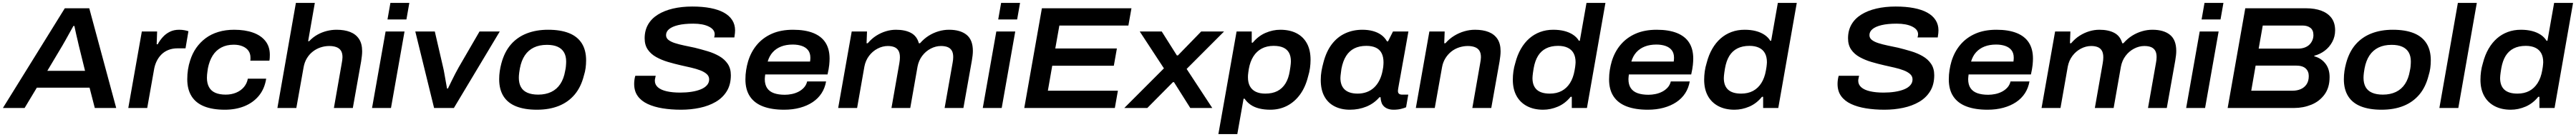

<svg xmlns="http://www.w3.org/2000/svg" viewBox="-50 -744 17690 944"><path d="M-30 0 395 -687H563L748 0H601L565 -140H203L119 0ZM275 -256H534L491 -431Q488 -446 483 -466Q478 -486 473.5 -506.5Q469 -527 465.5 -543Q462 -559 461 -565H454Q443 -545 428.5 -519Q414 -493 400.5 -468.5Q387 -444 378 -429Z M831 0 924 -527H1029L1026 -439H1033Q1047 -465 1067.5 -488Q1088 -511 1116 -525Q1144 -539 1180 -539Q1199 -539 1215.5 -536Q1232 -533 1244 -529L1224 -411H1170Q1135 -411 1107 -400Q1079 -389 1058.5 -368.5Q1038 -348 1025 -320.5Q1012 -293 1007 -260L961 0Z M1494 12Q1410 12 1352.5 -11Q1295 -34 1265.5 -81Q1236 -128 1236 -198Q1236 -233 1241 -265.5Q1246 -298 1256 -328Q1271 -376 1298 -414.5Q1325 -453 1362.5 -481Q1400 -509 1449.5 -524Q1499 -539 1558 -539Q1632 -539 1687 -519.5Q1742 -500 1772.5 -461.5Q1803 -423 1803 -367Q1803 -357 1802.5 -346.5Q1802 -336 1800 -326H1669Q1670 -331 1670 -336.5Q1670 -342 1670 -347Q1670 -375 1656 -394.5Q1642 -414 1616 -425Q1590 -436 1555 -436Q1506 -436 1469.5 -416.5Q1433 -397 1410.5 -361Q1388 -325 1378 -275Q1376 -262 1374.5 -251Q1373 -240 1372 -230Q1371 -220 1371 -208Q1371 -170 1385.5 -143.5Q1400 -117 1429 -104.5Q1458 -92 1500 -92Q1539 -92 1571.5 -105.5Q1604 -119 1625 -144Q1646 -169 1652 -202H1778Q1767 -132 1728 -84.5Q1689 -37 1629 -12.5Q1569 12 1494 12Z M1855 0 1982 -724H2112L2066 -460H2073Q2098 -487 2129 -504.5Q2160 -522 2194 -530.5Q2228 -539 2261 -539Q2316 -539 2355 -523.5Q2394 -508 2415.5 -475.5Q2437 -443 2437 -391Q2437 -375 2435 -358Q2433 -341 2430 -321L2373 0H2243L2297 -309Q2299 -320 2300.5 -330.5Q2302 -341 2302 -350Q2302 -379 2291 -395.5Q2280 -412 2259.5 -419.5Q2239 -427 2211 -427Q2181 -427 2152 -417.5Q2123 -408 2098.5 -389Q2074 -370 2057.5 -342.5Q2041 -315 2035 -281L1985 0Z M2611 -610 2631 -724H2761L2741 -610ZM2505 0 2598 -527H2728L2635 0Z M2931 0 2802 -527H2936L2993 -280Q2997 -264 3001.5 -238Q3006 -212 3011 -184Q3016 -156 3020 -134H3026Q3036 -155 3049.5 -182.5Q3063 -210 3076.5 -236.5Q3090 -263 3100 -280L3243 -527H3382L3067 0Z M3637 12Q3553 12 3495 -11Q3437 -34 3407.5 -81Q3378 -128 3378 -198Q3378 -227 3382 -254Q3386 -281 3393 -307Q3414 -386 3458 -437Q3502 -488 3567 -513.5Q3632 -539 3714 -539Q3799 -539 3857 -516Q3915 -493 3945 -446Q3975 -399 3975 -328Q3975 -301 3971.5 -275Q3968 -249 3960 -224Q3940 -144 3896 -92Q3852 -40 3787 -14Q3722 12 3637 12ZM3646 -92Q3697 -92 3735.5 -110.5Q3774 -129 3798 -165.5Q3822 -202 3831 -255Q3835 -273 3836 -284.5Q3837 -296 3837.5 -304.5Q3838 -313 3838 -320Q3838 -358 3823 -383.5Q3808 -409 3779 -422Q3750 -435 3706 -435Q3654 -435 3616 -416.5Q3578 -398 3554 -362Q3530 -326 3520 -272Q3517 -255 3515.5 -243Q3514 -231 3513.5 -223Q3513 -215 3513 -208Q3513 -170 3527.5 -144Q3542 -118 3572 -105Q3602 -92 3646 -92Z M4627 12Q4559 12 4500.5 2.5Q4442 -7 4398 -27.5Q4354 -48 4329.5 -82Q4305 -116 4305 -166Q4305 -179 4307 -194.5Q4309 -210 4313 -222H4453Q4452 -216 4449.5 -206Q4447 -196 4447 -188Q4447 -161 4468 -142.5Q4489 -124 4528.5 -115Q4568 -106 4621 -106Q4662 -106 4698 -111.5Q4734 -117 4761.5 -128Q4789 -139 4804.5 -156.5Q4820 -174 4820 -197Q4820 -219 4803 -234Q4786 -249 4758.5 -259.5Q4731 -270 4696.5 -278Q4662 -286 4626 -294Q4582 -304 4538 -317Q4494 -330 4457 -350.5Q4420 -371 4398.5 -402.5Q4377 -434 4377 -480Q4377 -534 4400.5 -575Q4424 -616 4468 -643.5Q4512 -671 4572 -685Q4632 -699 4704 -699Q4774 -699 4828.5 -688.5Q4883 -678 4920.5 -657.5Q4958 -637 4978 -606Q4998 -575 4998 -535Q4998 -527 4997 -515.5Q4996 -504 4993 -486H4854Q4857 -495 4857.5 -500.5Q4858 -506 4858 -508Q4858 -541 4817.5 -561Q4777 -581 4711 -581Q4649 -581 4607.5 -571Q4566 -561 4545 -543.5Q4524 -526 4524 -502Q4524 -482 4540.5 -469Q4557 -456 4585 -447Q4613 -438 4648.5 -430.5Q4684 -423 4722 -415Q4766 -404 4809.5 -391Q4853 -378 4889.5 -357Q4926 -336 4947.5 -304Q4969 -272 4969 -226Q4969 -161 4941 -115.5Q4913 -70 4865 -42Q4817 -14 4755.5 -1Q4694 12 4627 12Z M5335 12Q5250 12 5190.5 -10.5Q5131 -33 5100 -79.5Q5069 -126 5069 -197Q5069 -230 5074 -261.5Q5079 -293 5087 -320Q5107 -387 5148.5 -436Q5190 -485 5251.5 -512Q5313 -539 5396 -539Q5479 -539 5535 -516.5Q5591 -494 5619 -450Q5647 -406 5647 -340Q5647 -322 5644.5 -296.5Q5642 -271 5633 -231H5205Q5204 -222 5203 -214Q5202 -206 5202 -199Q5202 -161 5218 -137Q5234 -113 5265 -102Q5296 -91 5340 -91Q5363 -91 5387.5 -96Q5412 -101 5433.5 -112Q5455 -123 5471 -140.5Q5487 -158 5493 -183H5623Q5615 -137 5591.5 -101Q5568 -65 5530.5 -40Q5493 -15 5443.5 -1.5Q5394 12 5335 12ZM5222 -320H5513Q5514 -328 5514.5 -334.5Q5515 -341 5515 -346Q5515 -378 5499.5 -398Q5484 -418 5456.5 -427.5Q5429 -437 5394 -437Q5349 -437 5314.5 -423.5Q5280 -410 5256.5 -384Q5233 -358 5222 -320Z M5706 0 5799 -527H5904L5901 -446H5909Q5936 -478 5967.5 -498Q5999 -518 6033.5 -528.5Q6068 -539 6103 -539Q6166 -539 6206.5 -517Q6247 -495 6260 -446H6268Q6296 -478 6328 -498Q6360 -518 6395.5 -528.5Q6431 -539 6467 -539Q6545 -539 6588 -504Q6631 -469 6631 -393Q6631 -378 6629 -361Q6627 -344 6624 -326L6566 0H6437L6492 -312Q6494 -323 6495 -332.5Q6496 -342 6496 -351Q6496 -380 6485.5 -396.5Q6475 -413 6456.5 -420Q6438 -427 6412 -427Q6376 -427 6341.5 -409Q6307 -391 6283 -359Q6259 -327 6251 -285L6201 0H6072L6126 -308Q6128 -320 6129 -330Q6130 -340 6130 -349Q6130 -378 6120 -395Q6110 -412 6091.5 -419.5Q6073 -427 6047 -427Q6011 -427 5976.5 -409Q5942 -391 5918 -359Q5894 -327 5886 -285L5836 0Z M6805 -610 6825 -724H6955L6935 -610ZM6699 0 6792 -527H6922L6829 0Z M6984 0 7105 -687H7720L7699 -568H7225L7197 -410H7620L7599 -291H7176L7146 -119H7627L7606 0Z M7671 0 7943 -273 7777 -527H7928L8032 -362H8039L8199 -527H8356L8099 -269L8275 0H8124L8012 -178H8005L7829 0Z M8317 180 8442 -527H8546V-450H8553Q8591 -496 8641 -517.5Q8691 -539 8742 -539Q8807 -539 8853.5 -515Q8900 -491 8925 -445Q8950 -399 8950 -332Q8950 -304 8946 -275Q8942 -246 8933 -217Q8915 -144 8878 -93Q8841 -42 8789 -15Q8737 12 8673 12Q8632 12 8597.5 3.5Q8563 -5 8538 -22.5Q8513 -40 8497 -64H8490L8447 180ZM8639 -99Q8688 -99 8722 -116.5Q8756 -134 8777.5 -168.5Q8799 -203 8807 -254Q8810 -271 8811.5 -283Q8813 -295 8814 -304Q8815 -313 8815 -321Q8815 -357 8802 -380.5Q8789 -404 8763 -416Q8737 -428 8696 -428Q8650 -428 8615 -409.5Q8580 -391 8557.5 -355.5Q8535 -320 8526 -269Q8524 -255 8522.5 -245Q8521 -235 8520.5 -227Q8520 -219 8520 -212Q8520 -175 8533.5 -150Q8547 -125 8573.5 -112Q8600 -99 8639 -99Z M9220 12Q9160 12 9114.5 -11.5Q9069 -35 9044.5 -80.5Q9020 -126 9020 -193Q9020 -225 9025 -254Q9030 -283 9038 -312Q9058 -390 9096.5 -440Q9135 -490 9188.5 -514.5Q9242 -539 9306 -539Q9344 -539 9376.5 -530.5Q9409 -522 9434 -504.5Q9459 -487 9475 -459H9482L9516 -527H9622L9599 -397Q9589 -341 9581 -297.5Q9573 -254 9567.5 -221.5Q9562 -189 9557.5 -166.5Q9553 -144 9551.5 -132Q9550 -120 9550 -118Q9550 -104 9557.5 -98Q9565 -92 9579 -92H9621L9606 -5Q9596 0 9572.5 6Q9549 12 9520 12Q9493 12 9472.5 2Q9452 -8 9441 -28Q9437 -37 9434 -49Q9431 -61 9431 -74H9423Q9386 -31 9333.5 -9.5Q9281 12 9220 12ZM9274 -99Q9307 -99 9335.5 -109.5Q9364 -120 9386 -140.5Q9408 -161 9423 -191Q9438 -221 9445 -259Q9448 -272 9449 -282Q9450 -292 9450.5 -300.5Q9451 -309 9451 -315Q9451 -352 9438 -377.5Q9425 -403 9398.5 -415.5Q9372 -428 9333 -428Q9285 -428 9250.5 -410.5Q9216 -393 9194 -358Q9172 -323 9162 -270Q9160 -255 9158.5 -243Q9157 -231 9156 -222.5Q9155 -214 9155 -207Q9155 -154 9185 -126.5Q9215 -99 9274 -99Z M9673 0 9766 -527H9871L9868 -446H9876Q9903 -477 9936.5 -497.5Q9970 -518 10006.5 -528.5Q10043 -539 10079 -539Q10134 -539 10173 -523.5Q10212 -508 10233.5 -475.5Q10255 -443 10255 -391Q10255 -375 10253 -358Q10251 -341 10248 -321L10191 0H10061L10115 -309Q10117 -320 10118.5 -330.5Q10120 -341 10120 -350Q10120 -379 10109 -395.5Q10098 -412 10077.5 -419.5Q10057 -427 10030 -427Q10000 -427 9970.5 -417.5Q9941 -408 9917 -389Q9893 -370 9876 -342.5Q9859 -315 9853 -281L9803 0Z M10547 12Q10483 12 10436 -13Q10389 -38 10364 -84Q10339 -130 10339 -195Q10339 -223 10343 -252Q10347 -281 10356 -310Q10370 -365 10394.5 -407.5Q10419 -450 10452 -479Q10485 -508 10526.5 -523.5Q10568 -539 10617 -539Q10658 -539 10692 -530.5Q10726 -522 10752 -505Q10778 -488 10793 -463H10799L10845 -724H10975L10848 0H10744V-77H10736Q10699 -31 10649 -9.5Q10599 12 10547 12ZM10593 -99Q10640 -99 10674.5 -117.5Q10709 -136 10731.5 -171.5Q10754 -207 10763 -258Q10766 -272 10767 -282Q10768 -292 10769 -300Q10770 -308 10770 -315Q10770 -352 10756.5 -377Q10743 -402 10716 -415Q10689 -428 10650 -428Q10602 -428 10567.5 -410.5Q10533 -393 10512 -359Q10491 -325 10482 -273Q10479 -256 10477.5 -244Q10476 -232 10475 -223Q10474 -214 10474 -206Q10474 -153 10503.5 -126Q10533 -99 10593 -99Z M11266 12Q11181 12 11121.5 -10.5Q11062 -33 11031 -79.5Q11000 -126 11000 -197Q11000 -230 11005 -261.5Q11010 -293 11018 -320Q11038 -387 11079.5 -436Q11121 -485 11182.5 -512Q11244 -539 11327 -539Q11410 -539 11466 -516.5Q11522 -494 11550 -450Q11578 -406 11578 -340Q11578 -322 11575.5 -296.5Q11573 -271 11564 -231H11136Q11135 -222 11134 -214Q11133 -206 11133 -199Q11133 -161 11149 -137Q11165 -113 11196 -102Q11227 -91 11271 -91Q11294 -91 11318.5 -96Q11343 -101 11364.5 -112Q11386 -123 11402 -140.5Q11418 -158 11424 -183H11554Q11546 -137 11522.5 -101Q11499 -65 11461.5 -40Q11424 -15 11374.5 -1.5Q11325 12 11266 12ZM11153 -320H11444Q11445 -328 11445.5 -334.5Q11446 -341 11446 -346Q11446 -378 11430.5 -398Q11415 -418 11387.5 -427.5Q11360 -437 11325 -437Q11280 -437 11245.5 -423.5Q11211 -410 11187.5 -384Q11164 -358 11153 -320Z M11861 12Q11797 12 11750 -13Q11703 -38 11678 -84Q11653 -130 11653 -195Q11653 -223 11657 -252Q11661 -281 11670 -310Q11684 -365 11708.5 -407.5Q11733 -450 11766 -479Q11799 -508 11840.5 -523.5Q11882 -539 11931 -539Q11972 -539 12006 -530.5Q12040 -522 12066 -505Q12092 -488 12107 -463H12113L12159 -724H12289L12162 0H12058V-77H12050Q12013 -31 11963 -9.5Q11913 12 11861 12ZM11907 -99Q11954 -99 11988.5 -117.5Q12023 -136 12045.5 -171.5Q12068 -207 12077 -258Q12080 -272 12081 -282Q12082 -292 12083 -300Q12084 -308 12084 -315Q12084 -352 12070.5 -377Q12057 -402 12030 -415Q12003 -428 11964 -428Q11916 -428 11881.5 -410.5Q11847 -393 11826 -359Q11805 -325 11796 -273Q11793 -256 11791.5 -244Q11790 -232 11789 -223Q11788 -214 11788 -206Q11788 -153 11817.5 -126Q11847 -99 11907 -99Z M12891 12Q12823 12 12764.5 2.5Q12706 -7 12662 -27.5Q12618 -48 12593.5 -82Q12569 -116 12569 -166Q12569 -179 12571 -194.5Q12573 -210 12577 -222H12717Q12716 -216 12713.5 -206Q12711 -196 12711 -188Q12711 -161 12732 -142.5Q12753 -124 12792.5 -115Q12832 -106 12885 -106Q12926 -106 12962 -111.5Q12998 -117 13025.5 -128Q13053 -139 13068.5 -156.5Q13084 -174 13084 -197Q13084 -219 13067 -234Q13050 -249 13022.5 -259.5Q12995 -270 12960.5 -278Q12926 -286 12890 -294Q12846 -304 12802 -317Q12758 -330 12721 -350.5Q12684 -371 12662.5 -402.5Q12641 -434 12641 -480Q12641 -534 12664.5 -575Q12688 -616 12732 -643.5Q12776 -671 12836 -685Q12896 -699 12968 -699Q13038 -699 13092.5 -688.5Q13147 -678 13184.5 -657.5Q13222 -637 13242 -606Q13262 -575 13262 -535Q13262 -527 13261 -515.5Q13260 -504 13257 -486H13118Q13121 -495 13121.5 -500.5Q13122 -506 13122 -508Q13122 -541 13081.5 -561Q13041 -581 12975 -581Q12913 -581 12871.5 -571Q12830 -561 12809 -543.5Q12788 -526 12788 -502Q12788 -482 12804.5 -469Q12821 -456 12849 -447Q12877 -438 12912.5 -430.5Q12948 -423 12986 -415Q13030 -404 13073.5 -391Q13117 -378 13153.5 -357Q13190 -336 13211.5 -304Q13233 -272 13233 -226Q13233 -161 13205 -115.5Q13177 -70 13129 -42Q13081 -14 13019.5 -1Q12958 12 12891 12Z M13599 12Q13514 12 13454.5 -10.5Q13395 -33 13364 -79.5Q13333 -126 13333 -197Q13333 -230 13338 -261.5Q13343 -293 13351 -320Q13371 -387 13412.5 -436Q13454 -485 13515.5 -512Q13577 -539 13660 -539Q13743 -539 13799 -516.5Q13855 -494 13883 -450Q13911 -406 13911 -340Q13911 -322 13908.5 -296.5Q13906 -271 13897 -231H13469Q13468 -222 13467 -214Q13466 -206 13466 -199Q13466 -161 13482 -137Q13498 -113 13529 -102Q13560 -91 13604 -91Q13627 -91 13651.5 -96Q13676 -101 13697.5 -112Q13719 -123 13735 -140.5Q13751 -158 13757 -183H13887Q13879 -137 13855.5 -101Q13832 -65 13794.5 -40Q13757 -15 13707.5 -1.5Q13658 12 13599 12ZM13486 -320H13777Q13778 -328 13778.5 -334.5Q13779 -341 13779 -346Q13779 -378 13763.5 -398Q13748 -418 13720.5 -427.5Q13693 -437 13658 -437Q13613 -437 13578.5 -423.5Q13544 -410 13520.5 -384Q13497 -358 13486 -320Z M13970 0 14063 -527H14168L14165 -446H14173Q14200 -478 14231.5 -498Q14263 -518 14297.5 -528.5Q14332 -539 14367 -539Q14430 -539 14470.5 -517Q14511 -495 14524 -446H14532Q14560 -478 14592 -498Q14624 -518 14659.5 -528.5Q14695 -539 14731 -539Q14809 -539 14852 -504Q14895 -469 14895 -393Q14895 -378 14893 -361Q14891 -344 14888 -326L14830 0H14701L14756 -312Q14758 -323 14759 -332.5Q14760 -342 14760 -351Q14760 -380 14749.5 -396.5Q14739 -413 14720.5 -420Q14702 -427 14676 -427Q14640 -427 14605.5 -409Q14571 -391 14547 -359Q14523 -327 14515 -285L14465 0H14336L14390 -308Q14392 -320 14393 -330Q14394 -340 14394 -349Q14394 -378 14384 -395Q14374 -412 14355.5 -419.5Q14337 -427 14311 -427Q14275 -427 14240.5 -409Q14206 -391 14182 -359Q14158 -327 14150 -285L14100 0Z M15069 -610 15089 -724H15219L15199 -610ZM14963 0 15056 -527H15186L15093 0Z M15248 0 15369 -687H15786Q15847 -687 15892 -670Q15937 -653 15961.5 -619.5Q15986 -586 15986 -535Q15986 -492 15966.5 -455.5Q15947 -419 15914.5 -394.5Q15882 -370 15843 -360V-356Q15889 -344 15918.5 -307Q15948 -270 15948 -213Q15948 -140 15913 -92.5Q15878 -45 15822.5 -22.5Q15767 0 15705 0ZM15410 -119H15694Q15724 -119 15749 -129.5Q15774 -140 15789.5 -162.5Q15805 -185 15805 -220Q15805 -253 15783.5 -272.5Q15762 -292 15718 -292H15440ZM15461 -409H15731Q15757 -409 15777 -416.5Q15797 -424 15810 -437Q15823 -450 15830 -467Q15837 -484 15837 -502Q15837 -536 15816.5 -552Q15796 -568 15763 -568H15489Z M16305 12Q16221 12 16163 -11Q16105 -34 16075.5 -81Q16046 -128 16046 -198Q16046 -227 16050 -254Q16054 -281 16061 -307Q16082 -386 16126 -437Q16170 -488 16235 -513.5Q16300 -539 16382 -539Q16467 -539 16525 -516Q16583 -493 16613 -446Q16643 -399 16643 -328Q16643 -301 16639.5 -275Q16636 -249 16628 -224Q16608 -144 16564 -92Q16520 -40 16455 -14Q16390 12 16305 12ZM16314 -92Q16365 -92 16403.5 -110.5Q16442 -129 16466 -165.5Q16490 -202 16499 -255Q16503 -273 16504 -284.5Q16505 -296 16505.5 -304.5Q16506 -313 16506 -320Q16506 -358 16491 -383.5Q16476 -409 16447 -422Q16418 -435 16374 -435Q16322 -435 16284 -416.5Q16246 -398 16222 -362Q16198 -326 16188 -272Q16185 -255 16183.5 -243Q16182 -231 16181.5 -223Q16181 -215 16181 -208Q16181 -170 16195.5 -144Q16210 -118 16240 -105Q16270 -92 16314 -92Z M16702 0 16829 -724H16959L16832 0Z M17192 12Q17128 12 17081 -13Q17034 -38 17009 -84Q16984 -130 16984 -195Q16984 -223 16988 -252Q16992 -281 17001 -310Q17015 -365 17039.5 -407.5Q17064 -450 17097 -479Q17130 -508 17171.5 -523.5Q17213 -539 17262 -539Q17303 -539 17337 -530.5Q17371 -522 17397 -505Q17423 -488 17438 -463H17444L17490 -724H17620L17493 0H17389V-77H17381Q17344 -31 17294 -9.5Q17244 12 17192 12ZM17238 -99Q17285 -99 17319.5 -117.5Q17354 -136 17376.5 -171.5Q17399 -207 17408 -258Q17411 -272 17412 -282Q17413 -292 17414 -300Q17415 -308 17415 -315Q17415 -352 17401.5 -377Q17388 -402 17361 -415Q17334 -428 17295 -428Q17247 -428 17212.5 -410.5Q17178 -393 17157 -359Q17136 -325 17127 -273Q17124 -256 17122.5 -244Q17121 -232 17120 -223Q17119 -214 17119 -206Q17119 -153 17148.5 -126Q17178 -99 17238 -99Z"/></svg>

Font: Archivo SemiExpanded SemiBold
Style: Italic
Weight: 600
Width: 6
Italic angle: -10°
Designer: Hector Gatti
Foundry: Omnibus-Type
Version: Version 2.001